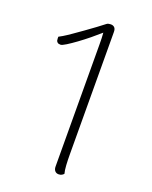

<svg xmlns="http://www.w3.org/2000/svg" viewBox="-134 -768 671 850"><g transform="rotate(20 202.0 -342.5)"><path d="M265 -94Q265 -64 266.5 -40Q268 -16 272 -2Q269 2 263 5.5Q257 9 248 9Q237 9 230.5 1.5Q224 -6 224 -19L222 -592Q222 -609 221.5 -623Q221 -637 220 -648Q201 -631 176.5 -611Q152 -591 128 -573.5Q104 -556 85.5 -544.5Q67 -533 60 -533Q50 -533 45.5 -537Q41 -541 40 -545.5Q39 -550 39 -555Q39 -560 39 -563Q42 -564 57 -573Q72 -582 93.5 -597Q115 -612 139 -629Q163 -646 184.5 -662Q206 -678 220 -689Q224 -692 229 -693Q234 -694 239 -694Q250 -694 256.5 -687.5Q263 -681 263 -667Z"/></g></svg>

Font: Arima Thin ExtraLight
Style: Regular
Weight: 250
Version: Version 1.100